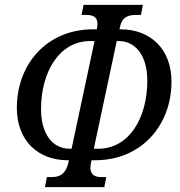

<svg xmlns="http://www.w3.org/2000/svg" viewBox="-20 -750 737 786"><path d="M164 16H407L415 -25H396C370 -25 351 -33 350 -62C350 -70 351 -79 354 -90L355 -94H370C557 -94 682 -235 682 -416C682 -549 596 -630 474 -630H469L472 -643C480 -677 500 -689 538 -689H557L565 -730H322L314 -689H333C364 -689 379 -678 379 -652C379 -646 378 -638 377 -634L376 -630H361C173 -630 49 -489 49 -308C49 -175 135 -94 257 -94H262L261 -89C250 -35 222 -25 191 -25H172ZM266 -141C194 -141 148 -203 148 -303C148 -455 222 -582 350 -582H367L273 -141ZM364 -141 458 -582H465C537 -582 583 -520 583 -420C583 -268 510 -141 381 -141Z"/></svg>

Font: Noto Serif ExtraCondensed
Style: Italic
Weight: 400
Width: 2
Italic angle: -12°
Designer: Monotype Design Team
Foundry: Monotype Imaging Inc.
Version: Version 2.014